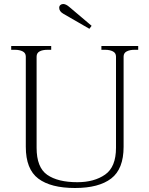

<svg xmlns="http://www.w3.org/2000/svg" viewBox="-20 -930 747 960"><path d="M297 -861Q276 -873 276 -891Q276 -900 282 -905Q288 -910 296 -910Q310 -910 328 -894L438 -801L427 -786ZM109 -196V-647Q109 -665 93.5 -673Q78 -681 55 -681H36V-700H236V-681H217Q193 -681 178 -673Q163 -665 163 -647V-191Q163 -93 216 -56Q269 -19 367 -19Q451 -19 505.5 -57Q560 -95 560 -191V-647Q560 -665 544.5 -673Q529 -681 506 -681H487V-700H671V-681H652Q629 -681 613.5 -673Q598 -665 598 -647V-196Q598 -85 536 -37.5Q474 10 355 10Q234 10 171.5 -37Q109 -84 109 -196Z"/></svg>

Font: Taviraj ExtraLight
Style: Regular
Weight: 200
Designer: Katatrad Team
Foundry: CadsonDemak
Version: Version 1.030